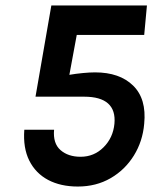

<svg xmlns="http://www.w3.org/2000/svg" viewBox="-20 -669 564 703"><path d="M265 14Q202 14 156.2 -10.2Q110.5 -34.5 87.2 -81Q64 -127.5 69 -194H178Q173.5 -144 201.5 -119.5Q229.5 -95 275 -95Q324.5 -95 359.2 -129.8Q394 -164.5 399 -216Q403.5 -265 375.8 -290Q348 -315 288 -315H110L168 -649H518L508 -541H261L234 -395Q257 -399 282.8 -401.5Q308.5 -404 328 -404Q418 -404 467.5 -355.5Q517 -307 508 -216Q502.5 -151.5 470 -99.2Q437.5 -47 384.8 -16.5Q332 14 265 14Z"/></svg>

Font: Karla
Style: Bold Italic
Weight: 700
Italic angle: -8°
Designer: Jonathan Pinhorn
Version: Version 2.004;gftools[0.9.33]